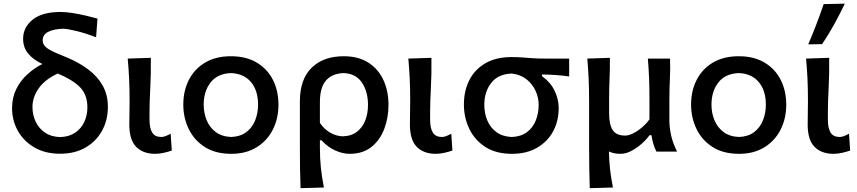

<svg xmlns="http://www.w3.org/2000/svg" viewBox="-20 -810 4580 1026"><path d="M301 11.5Q221.5 11.5 164 -22Q106.5 -55.5 75.5 -110.8Q44.5 -166 44.5 -232Q44.5 -289 67 -334.2Q89.5 -379.5 126.5 -413Q163.5 -446.5 206.5 -468Q156 -492 129.8 -524.5Q103.5 -557 103.5 -603Q103.5 -663.5 154.2 -704.8Q205 -746 303 -746Q334.5 -746 371 -740Q407.5 -734 441.8 -725.8Q476 -717.5 501 -710.5L493.5 -611Q432 -634 385 -645.2Q338 -656.5 315 -656.5Q266 -654.5 237 -639.5Q208 -624.5 208 -594Q208 -573.5 225.5 -557.8Q243 -542 292.5 -521.5L337.5 -503Q401 -476.5 450.5 -439.8Q500 -403 528.2 -353.5Q556.5 -304 556.5 -239Q556.5 -169 525.8 -112.2Q495 -55.5 437.8 -22Q380.5 11.5 301 11.5ZM153.5 -238Q153.5 -197 170 -161Q186.5 -125 219.5 -102Q252.5 -79 301.5 -77.5Q349.5 -79 382 -101.2Q414.5 -123.5 430.8 -159.2Q447 -195 447 -236Q447 -306 405.2 -346.2Q363.5 -386.5 288.5 -417Q220.5 -385.5 187 -338.2Q153.5 -291 153.5 -238Z M809.5 12Q744.5 12 707.8 -25.2Q671 -62.5 671 -144Q671 -182.5 671.8 -209.8Q672.5 -237 672.5 -268Q672.5 -335.5 670 -388.8Q667.5 -442 662.5 -497L786 -501Q787 -413 783 -339Q779 -265 779 -214V-169Q779 -125 793.5 -101.5Q808 -78 842.5 -78Q852.5 -78 865 -82.8Q877.5 -87.5 892 -95.5L898 -5.5Q881.5 0.5 856.8 6.2Q832 12 809.5 12Z M1216 12Q1130.5 12 1073.5 -25Q1016.5 -62 988 -121.8Q959.5 -181.5 959.5 -251Q959.5 -325.5 989.8 -384Q1020 -442.5 1076.8 -476Q1133.5 -509.5 1214 -509.5Q1296 -509.5 1352.8 -475.2Q1409.5 -441 1438.8 -382.5Q1468 -324 1468 -251Q1468 -176.5 1437.8 -117Q1407.5 -57.5 1351 -22.8Q1294.5 12 1216 12ZM1215.5 -78Q1264.5 -80 1296.2 -104Q1328 -128 1343.5 -166.8Q1359 -205.5 1359 -251Q1359 -325.5 1321.8 -370.8Q1284.5 -416 1215.5 -419.5Q1142.5 -417 1105.5 -369.5Q1068.5 -322 1068.5 -251Q1068.5 -206 1084.5 -167.2Q1100.5 -128.5 1133.2 -104.2Q1166 -80 1215.5 -78Z M1586 195.5Q1584 141 1583.2 88.2Q1582.5 35.5 1582.5 -26V-268Q1582.5 -387 1645.5 -448.2Q1708.5 -509.5 1817 -509.5Q1895 -509.5 1948.2 -475.5Q2001.5 -441.5 2028.8 -382.5Q2056 -323.5 2056 -250Q2056 -180.5 2033.2 -120.8Q2010.5 -61 1964.5 -24.5Q1918.5 12 1848.5 12Q1811 12 1770.8 -6.2Q1730.5 -24.5 1698 -60.5H1689.5V-20.5Q1689.5 37 1694.8 87.2Q1700 137.5 1711 192ZM1812 -81.5Q1858.5 -83 1888.5 -106.8Q1918.5 -130.5 1932.5 -168Q1946.5 -205.5 1946.5 -249Q1946.5 -320.5 1914 -368.8Q1881.5 -417 1815.5 -419.5Q1754.5 -417 1722 -379.8Q1689.5 -342.5 1689.5 -264.5V-153Q1713 -119 1745 -100.8Q1777 -82.5 1812 -81.5Z M2309 12Q2244 12 2207.2 -25.2Q2170.5 -62.5 2170.5 -144Q2170.5 -182.5 2171.2 -209.8Q2172 -237 2172 -268Q2172 -335.5 2169.5 -388.8Q2167 -442 2162 -497L2285.5 -501Q2286.5 -413 2282.5 -339Q2278.5 -265 2278.5 -214V-169Q2278.5 -125 2293 -101.5Q2307.5 -78 2342 -78Q2352 -78 2364.5 -82.8Q2377 -87.5 2391.5 -95.5L2397.5 -5.5Q2381 0.5 2356.2 6.2Q2331.5 12 2309 12Z M2715.5 12Q2630.5 12 2573.5 -24.8Q2516.5 -61.5 2487.8 -121.5Q2459 -181.5 2459 -251.5Q2459 -325 2488.2 -382.2Q2517.5 -439.5 2574.2 -472.2Q2631 -505 2713 -505Q2746 -505 2771.5 -503Q2797 -501 2825 -499Q2853 -497 2893 -497H3021.5V-401.5Q2987 -406.5 2951 -409Q2915 -411.5 2876.5 -412V-403Q2921.5 -371 2943.5 -325.5Q2965.5 -280 2965.5 -232Q2965.5 -163.5 2935.8 -108.2Q2906 -53 2850 -20.5Q2794 12 2715.5 12ZM2715 -78Q2764 -80 2795.8 -103.8Q2827.5 -127.5 2843 -166Q2858.5 -204.5 2858.5 -250Q2858.5 -288.5 2841.8 -325Q2825 -361.5 2792.8 -386.8Q2760.5 -412 2715 -417Q2642 -414.5 2605 -367Q2568 -319.5 2568 -250Q2568 -204.5 2584.2 -166Q2600.5 -127.5 2633.2 -103.8Q2666 -80 2715 -78Z M3131.5 195.5Q3130 141 3129 88.5Q3128 36 3128 -26V-272Q3128 -338.5 3125.5 -390.8Q3123 -443 3118.5 -497L3239 -501Q3240 -446.5 3237.5 -393.8Q3235 -341 3235 -284V-205Q3235 -145.5 3253.8 -115.5Q3272.5 -85.5 3321.5 -85.5Q3339 -85.5 3362.5 -97Q3386 -108.5 3409.5 -128.2Q3433 -148 3450.5 -172V-284Q3450.5 -341.5 3448.5 -392.2Q3446.5 -443 3442 -497H3560.5Q3562.5 -443 3559.8 -390.5Q3557 -338 3557 -272V-166Q3557 -129.5 3566.2 -87Q3575.5 -44.5 3598 0H3487.5Q3477 -21.5 3470.8 -43.2Q3464.5 -65 3461.5 -87.5H3451Q3433.5 -63.5 3407.8 -40.8Q3382 -18 3352.8 -3Q3323.5 12 3296 12Q3259.5 12 3234 -0.5Q3235 50.5 3240.2 96.5Q3245.5 142.5 3255.5 192Z M3929.5 12Q3844 12 3787 -25Q3730 -62 3701.5 -121.8Q3673 -181.5 3673 -251Q3673 -325.5 3703.2 -384Q3733.5 -442.5 3790.2 -476Q3847 -509.5 3927.5 -509.5Q4009.5 -509.5 4066.2 -475.2Q4123 -441 4152.2 -382.5Q4181.5 -324 4181.5 -251Q4181.5 -176.5 4151.2 -117Q4121 -57.5 4064.5 -22.8Q4008 12 3929.5 12ZM3929 -78Q3978 -80 4009.8 -104Q4041.5 -128 4057 -166.8Q4072.5 -205.5 4072.5 -251Q4072.5 -325.5 4035.2 -370.8Q3998 -416 3929 -419.5Q3856 -417 3819 -369.5Q3782 -322 3782 -251Q3782 -206 3798 -167.2Q3814 -128.5 3846.8 -104.2Q3879.5 -80 3929 -78Z M4434.5 12Q4369.5 12 4332.8 -25.2Q4296 -62.5 4296 -144Q4296 -182.5 4296.8 -209.8Q4297.5 -237 4297.5 -268Q4297.5 -335.5 4295 -388.8Q4292.5 -442 4287.5 -497L4411 -501Q4412 -413 4408 -339Q4404 -265 4404 -214V-169Q4404 -125 4418.5 -101.5Q4433 -78 4467.5 -78Q4477.5 -78 4490 -82.8Q4502.5 -87.5 4517 -95.5L4523 -5.5Q4506.5 0.5 4481.8 6.2Q4457 12 4434.5 12ZM4299 -573Q4322 -626.5 4342.5 -680.2Q4363 -734 4381.5 -788L4494.5 -790.5Q4468 -735 4437.8 -680Q4407.5 -625 4373 -574Z"/></svg>

Font: Commissioner Flair Medium
Style: Regular
Weight: 500
Designer: Kostas Bartsokas
Foundry: Kostas Bartsokas
Version: Version 1.000; ttfautohint (v1.8.3)